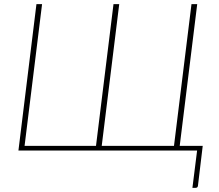

<svg xmlns="http://www.w3.org/2000/svg" viewBox="-20 -723 1052 922"><path d="M68.5 0 155 -703H182L98 -22.5H441L525 -703H552.5L468.5 -22.5H815.5L899.5 -703H927L843 -22.5H953.5L930.5 169.5Q929 179 919.5 179H904L926.5 0Z"/></svg>

Font: Lato Thin
Style: Italic
Weight: 200
Italic angle: -7°
Designer: Lukasz Dziedzic
Foundry: tyPoland Lukasz Dziedzic
Version: Version 2.007; 2014-02-27